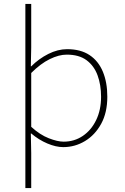

<svg xmlns="http://www.w3.org/2000/svg" viewBox="-20 -742 640 984"><path d="M110 222V-722H140V-498L138 -402H140Q179 -441 227.5 -465.5Q276 -490 324 -490Q393 -490 438.5 -460Q484 -430 507 -375Q530 -320 530 -246Q530 -165 498.5 -107.5Q467 -50 415.5 -19Q364 12 304 12Q267 12 223 -6.5Q179 -25 140 -58H138L140 42V222ZM306 -16Q361 -16 404.5 -45.5Q448 -75 473 -127Q498 -179 498 -246Q498 -307 480 -356Q462 -405 423.5 -433.5Q385 -462 322 -462Q282 -462 235 -439Q188 -416 140 -368V-92Q185 -51 230 -33.5Q275 -16 306 -16Z"/></svg>

Font: Source Code Pro ExtraLight ExtraLight
Style: Regular
Weight: 250
Monospace: yes
Version: Version 1.018;hotconv 1.0.116;makeotfexe 2.5.65601